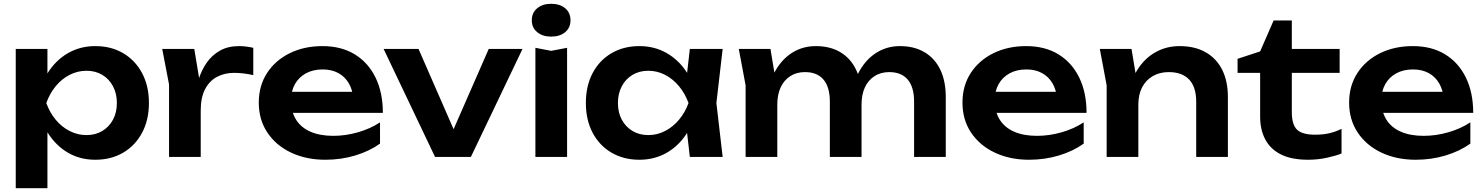

<svg xmlns="http://www.w3.org/2000/svg" viewBox="-20 -827 7820 1012"><path d="M63 -569H230V-388L223 -366V-229L230 -188V165H63ZM172 -284Q189 -375 231.5 -442.5Q274 -510 338.5 -547Q403 -584 482 -584Q566 -584 629.5 -546.5Q693 -509 729 -441.5Q765 -374 765 -284Q765 -195 729 -127.5Q693 -60 629.5 -22.5Q566 15 482 15Q402 15 338.5 -22Q275 -59 232 -126.5Q189 -194 172 -284ZM596 -284Q596 -334 575.5 -372.5Q555 -411 519 -432.5Q483 -454 436 -454Q389 -454 347 -432.5Q305 -411 273.5 -372.5Q242 -334 224 -284Q242 -234 273.5 -196Q305 -158 347 -136.5Q389 -115 436 -115Q483 -115 519 -136.5Q555 -158 575.5 -196Q596 -234 596 -284Z M835 -569H1004L1038 -364V0H871V-382ZM1315 -575V-431Q1289 -437 1263 -440Q1237 -443 1214 -443Q1164 -443 1124 -422Q1084 -401 1061 -357Q1038 -313 1038 -246L1003 -288Q1009 -349 1025 -402.5Q1041 -456 1069.5 -496.5Q1098 -537 1140 -560.5Q1182 -584 1240 -584Q1259 -584 1278.5 -581.5Q1298 -579 1315 -575Z M1695 15Q1594 15 1514.5 -22.5Q1435 -60 1389.5 -128Q1344 -196 1344 -286Q1344 -375 1387.5 -442Q1431 -509 1507 -546.5Q1583 -584 1680 -584Q1779 -584 1850 -540.5Q1921 -497 1959.5 -418Q1998 -339 1998 -232H1478V-343H1908L1843 -303Q1839 -353 1818.5 -388Q1798 -423 1763 -442Q1728 -461 1681 -461Q1630 -461 1592.5 -440.5Q1555 -420 1534.5 -383.5Q1514 -347 1514 -298Q1514 -239 1540 -197Q1566 -155 1616 -133Q1666 -111 1737 -111Q1801 -111 1866 -129.5Q1931 -148 1983 -182V-70Q1927 -30 1852.5 -7.5Q1778 15 1695 15Z M2401 -77 2341 -78 2556 -569H2734L2462 0H2273L2002 -569H2186Z M2802 -575 2885 -559 2969 -575V0H2802ZM2885 -634Q2840 -634 2811.5 -657.5Q2783 -681 2783 -720Q2783 -760 2811.5 -783.5Q2840 -807 2885 -807Q2931 -807 2959 -783.5Q2987 -760 2987 -720Q2987 -681 2959 -657.5Q2931 -634 2885 -634Z M3616 0 3592 -208 3619 -284 3592 -359 3616 -569H3789L3756 -284L3789 0ZM3660 -284Q3644 -194 3601.5 -126.5Q3559 -59 3494.5 -22Q3430 15 3350 15Q3267 15 3203 -22.5Q3139 -60 3103.5 -127.5Q3068 -195 3068 -284Q3068 -374 3103.5 -441.5Q3139 -509 3203 -546.5Q3267 -584 3350 -584Q3430 -584 3494.5 -547Q3559 -510 3602 -442.5Q3645 -375 3660 -284ZM3237 -284Q3237 -234 3257.5 -196Q3278 -158 3314 -136.5Q3350 -115 3397 -115Q3444 -115 3485.5 -136.5Q3527 -158 3559 -196Q3591 -234 3609 -284Q3591 -334 3559 -372.5Q3527 -411 3485.5 -432.5Q3444 -454 3397 -454Q3350 -454 3314 -432.5Q3278 -411 3257.5 -372.5Q3237 -334 3237 -284Z M3874 -569H4041L4077 -352V0H3910V-377ZM4280 -584Q4356 -584 4410 -551.5Q4464 -519 4492.5 -459Q4521 -399 4521 -316V0H4354V-291Q4354 -368 4320.5 -407.5Q4287 -447 4223 -447Q4178 -447 4145 -425.5Q4112 -404 4094.5 -366Q4077 -328 4077 -275L4022 -304Q4032 -394 4068 -456Q4104 -518 4158.5 -551Q4213 -584 4280 -584ZM4723 -584Q4799 -584 4853.5 -551.5Q4908 -519 4936.5 -459Q4965 -399 4965 -316V0H4798V-291Q4798 -368 4764.5 -407.5Q4731 -447 4667 -447Q4622 -447 4589 -425.5Q4556 -404 4538.5 -366Q4521 -328 4521 -275L4466 -304Q4476 -394 4512 -456Q4548 -518 4602.5 -551Q4657 -584 4723 -584Z M5404 15Q5303 15 5223.5 -22.5Q5144 -60 5098.5 -128Q5053 -196 5053 -286Q5053 -375 5096.5 -442Q5140 -509 5216 -546.5Q5292 -584 5389 -584Q5488 -584 5559 -540.5Q5630 -497 5668.5 -418Q5707 -339 5707 -232H5187V-343H5617L5552 -303Q5548 -353 5527.5 -388Q5507 -423 5472 -442Q5437 -461 5390 -461Q5339 -461 5301.5 -440.5Q5264 -420 5243.5 -383.5Q5223 -347 5223 -298Q5223 -239 5249 -197Q5275 -155 5325 -133Q5375 -111 5446 -111Q5510 -111 5575 -129.5Q5640 -148 5692 -182V-70Q5636 -30 5561.5 -7.5Q5487 15 5404 15Z M5777 -569H5944L5980 -352V0H5813V-377ZM6197 -584Q6278 -584 6335 -551.5Q6392 -519 6422 -459Q6452 -399 6452 -316V0H6285V-291Q6285 -368 6248 -407.5Q6211 -447 6140 -447Q6092 -447 6055.5 -425.5Q6019 -404 5999.5 -366Q5980 -328 5980 -275L5925 -304Q5935 -394 5973 -456Q6011 -518 6069 -551Q6127 -584 6197 -584Z M6503 -443V-517L6622 -556L6693 -719H6789V-569H7041V-443H6789V-236Q6789 -170 6816.5 -143.5Q6844 -117 6912 -117Q6955 -117 6988 -125Q7021 -133 7051 -148V-18Q7022 -6 6974 4.5Q6926 15 6875 15Q6786 15 6730.5 -13.5Q6675 -42 6648.5 -93Q6622 -144 6622 -212V-443Z M7442 15Q7341 15 7261.5 -22.5Q7182 -60 7136.5 -128Q7091 -196 7091 -286Q7091 -375 7134.5 -442Q7178 -509 7254 -546.5Q7330 -584 7427 -584Q7526 -584 7597 -540.5Q7668 -497 7706.5 -418Q7745 -339 7745 -232H7225V-343H7655L7590 -303Q7586 -353 7565.5 -388Q7545 -423 7510 -442Q7475 -461 7428 -461Q7377 -461 7339.5 -440.5Q7302 -420 7281.5 -383.5Q7261 -347 7261 -298Q7261 -239 7287 -197Q7313 -155 7363 -133Q7413 -111 7484 -111Q7548 -111 7613 -129.5Q7678 -148 7730 -182V-70Q7674 -30 7599.5 -7.5Q7525 15 7442 15Z"/></svg>

Font: Unbounded Medium
Style: Regular
Weight: 500
Designer: Luke Prowse, Jean-Baptiste Morizot, Fátima Lázaro, Florian Runge
Foundry: NaN
Version: Version 1.700